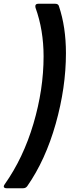

<svg xmlns="http://www.w3.org/2000/svg" viewBox="-65 -892 384 1022"><path d="M-30 110Q-37 110 -41 107.5Q-45 105 -45 100Q-45 96 -40 89Q59 -51 113 -233.5Q167 -416 167 -592Q167 -732 124 -851Q123 -854 123 -859Q123 -872 139 -872H229Q246 -872 249 -858Q286 -748 286 -609Q286 -426 231.5 -233Q177 -40 80 99Q72 110 58 110Z"/></svg>

Font: Open Sauce Two ExtraBold Italic
Style: Regular
Weight: 800
Italic angle: -10°
Designer: Alfredo Marco Pradil
Foundry: Creative Sauce Fz LLC
Version: Version 1.477